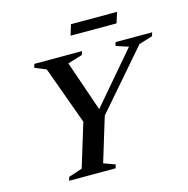

<svg xmlns="http://www.w3.org/2000/svg" viewBox="-118 -942 1034 1055"><g transform="rotate(-15 399.0 -414.0)"><path d="M654.5 -626.5 584 -649.5 590 -670H798L791.5 -649.5L714 -625.5L428 -295.5L351.5 -44.5L416.5 -20.5L410.5 0H146L152 -20.5L230 -46.5L305.5 -293.5L186 -622.5L121.5 -649.5L128 -670H399L392.5 -649.5L309 -624L407.5 -337.5ZM360 -768 378.5 -828.5H640.5L621.5 -768Z"/></g></svg>

Font: Newsreader Text SemiBold
Style: Italic
Weight: 600
Italic angle: -17°
Designer: Hugues Gentile
Foundry: Production Type
Version: Version 1.001